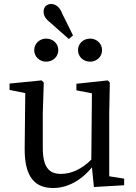

<svg xmlns="http://www.w3.org/2000/svg" viewBox="-20 -931 683 965"><path d="M433 -621C465 -621 493 -645 493 -679C493 -713 465 -737 433 -737C400 -737 372 -713 372 -679C372 -645 400 -621 433 -621ZM326 -735 347 -753 293 -862C280 -898 257 -911 237 -911C218 -911 199 -898 199 -873C199 -853 208 -837 232 -818ZM212 -621C245 -621 273 -645 273 -679C273 -713 245 -737 212 -737C180 -737 152 -713 152 -679C152 -645 180 -621 212 -621ZM529 -45V-361L532 -516L522 -527L364 -510V-477L442 -462L439 -129C391 -81 339 -57 286 -57C226 -57 195 -91 195 -189V-361L200 -516L189 -527L28 -511V-479L107 -463L104 -184C103 -38 158 14 247 14C316 14 386 -21 442 -90L452 9L604 0V-33Z"/></svg>

Font: Noto Serif SC Medium
Style: Regular
Weight: 500
Designer: Ryoko NISHIZUKA 西塚涼子 (kana & ideographs); Frank Grießhammer (Latin, Greek & Cyrillic); Wenlong ZHANG 张文龙 (bopomofo); San
Foundry: Adobe Systems Incorporated
Version: Version 1.001;PS 1.001;hotconv 16.6.54;makeotf.lib2.5.65590